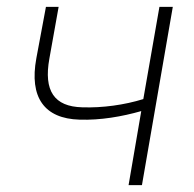

<svg xmlns="http://www.w3.org/2000/svg" viewBox="-20 -540 565 560"><path d="M212 -191C273 -189 336 -200 392 -216L355 0H394L484 -520H445L398 -251C343 -234 279 -225 220 -227C138 -229 107 -275 124 -369L151 -520H114L86 -370C65 -256 109 -194 212 -191Z"/></svg>

Font: Fixel Text 20240404 ExtraLight
Style: Italic
Weight: 200
Width: 4
Italic angle: -10°
Designer: AlfaBravo + MacPaw
Foundry: Kyrylo Tkachov, Marchela Mozhyna, Serhii Makarenko, Maria Weinstein, Zakhar Kryvoshyya
Version: Version 1.211;Glyphs 3.2 (3225)